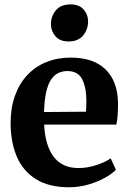

<svg xmlns="http://www.w3.org/2000/svg" viewBox="-20 -818 572 850"><path d="M286 11Q196 11 138.8 -25Q81.5 -61 54.2 -125.2Q27 -189.5 27 -273.5Q27 -341 46.5 -394.8Q66 -448.5 101.2 -486Q136.5 -523.5 185.2 -543.2Q234 -563 293 -563Q393.5 -563 447 -511Q500.5 -459 502.5 -364Q502.5 -331 500.8 -307.2Q499 -283.5 495 -266.5H175.5Q177.5 -221 188 -185.2Q198.5 -149.5 217.2 -124.5Q236 -99.5 263.5 -86.8Q291 -74 327.5 -74Q367 -74 407.5 -87.5Q448 -101 470 -117L493 -66.5Q477.5 -49.5 445.5 -31.5Q413.5 -13.5 371.8 -1.2Q330 11 286 11ZM175 -322 360.5 -323.5Q361 -334.5 361.8 -346Q362.5 -357.5 362.5 -368.5Q362.5 -430 344 -466.8Q325.5 -503.5 278 -503.5Q256.5 -503.5 238.2 -494.8Q220 -486 206.2 -465.8Q192.5 -445.5 184.5 -410.2Q176.5 -375 175 -322ZM283 -634.5Q245 -634.5 225.2 -657.8Q205.5 -681 205.5 -711Q205.5 -746.5 227.5 -772.5Q249.5 -798.5 292 -798.5H293Q330.5 -798.5 350.2 -776Q370 -753.5 370 -723.5Q370 -688 348.2 -661.2Q326.5 -634.5 284 -634.5Z"/></svg>

Font: Merriweather 36pt
Style: Bold
Weight: 700
Designer: Eben Sorkin
Foundry: Eben Sorkin
Version: Version 2.100